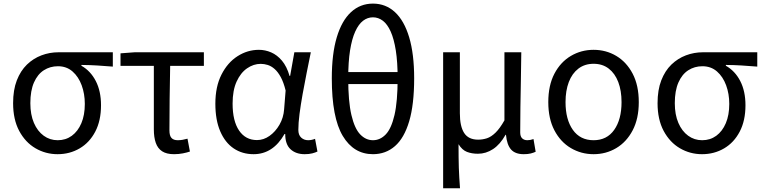

<svg xmlns="http://www.w3.org/2000/svg" viewBox="-20 -829 4170 1049"><path d="M294.5 13.4Q229.3 13.4 173.9 -18.9Q118.5 -51.2 85 -113.6Q51.6 -176.1 51.6 -265.2Q51.6 -337.4 71.8 -389.7Q92.1 -442.1 127 -476Q162 -509.8 206.5 -526.6Q251 -543.4 299.5 -543.4H596.4V-465.1Q550.4 -468.9 510.2 -471.3Q470 -473.8 424.8 -474.2V-469.8Q474.9 -441.5 503.4 -386.2Q531.9 -330.9 531.9 -253.9Q531.9 -169.8 500.5 -109.9Q469.2 -50 415.2 -18.3Q361.2 13.4 294.5 13.4ZM295.3 -62.9Q339 -62.9 372.3 -87.1Q405.6 -111.4 424.5 -155.8Q443.4 -200.2 443.4 -261.3Q443.4 -316.3 426.2 -363.1Q409 -409.8 376.3 -438.5Q343.6 -467.1 296.5 -467.1Q253.9 -467.1 219.7 -445.3Q185.4 -423.4 165.6 -378.4Q145.8 -333.4 145.8 -265.2Q145.8 -202.9 165.3 -157.5Q184.8 -112.2 218.8 -87.5Q252.7 -62.9 295.3 -62.9Z M930.8 13.4Q889.9 13.4 865.8 -2.4Q841.7 -18.1 831.1 -48.5Q820.5 -78.8 820.5 -122.3V-469H638.4V-537.6L715.5 -543.4H1093.9V-469H909.7Q907.9 -377.1 906.8 -287.7Q905.7 -198.3 905.7 -116.3Q905.7 -87.6 917 -75.2Q928.3 -62.9 951 -62.9Q964.5 -62.9 977.7 -65.2Q990.9 -67.5 1004.4 -71.3L1017.6 -1.1Q1001.8 4.4 979.1 8.9Q956.4 13.4 930.8 13.4Z M1365.5 13.4Q1303.8 13.4 1256.9 -18.1Q1209.9 -49.7 1183.3 -111.5Q1156.6 -173.3 1156.6 -262.3Q1156.6 -355.7 1190 -421.4Q1223.3 -487.2 1277.8 -522Q1332.2 -556.8 1394.6 -556.8Q1429 -556.8 1461.6 -542.7Q1494.1 -528.7 1520.6 -497.4Q1547 -466 1562 -414.2H1565.1L1588.2 -543.4H1678.2Q1667.2 -489.9 1655.5 -431.1Q1643.7 -372.4 1633.4 -314.9Q1623.1 -257.4 1616.5 -206.8Q1610 -156.3 1610 -119.2Q1610 -91.6 1625.5 -77.3Q1641 -62.9 1663.7 -62.9Q1673 -62.9 1683.1 -65Q1693.2 -67.1 1701.3 -70.5L1714.4 -1.1Q1703.3 4.4 1686 8.9Q1668.8 13.4 1644.7 13.4Q1596.6 13.4 1567.4 -13.5Q1538.2 -40.4 1538.3 -96.9H1534.5Q1471.8 13.4 1365.5 13.4ZM1384.1 -63.7Q1420.3 -63.7 1452.5 -86.5Q1484.8 -109.3 1507 -147.7Q1529.1 -186.1 1532.3 -232.1L1540.5 -334.6Q1529.5 -379.2 1514 -407.7Q1498.5 -436.2 1480.3 -452.1Q1462.1 -468.1 1442.7 -474.1Q1423.3 -480.1 1404.5 -480.1Q1365.2 -480.1 1329.9 -455.7Q1294.6 -431.4 1272.7 -383.3Q1250.8 -335.1 1250.8 -263Q1250.8 -168 1286.2 -115.8Q1321.7 -63.7 1384.1 -63.7Z M2017.6 13.4Q1912.4 13.4 1852.6 -86.5Q1792.8 -186.5 1792.8 -401.2Q1792.8 -534.5 1820 -625.3Q1847.2 -716.1 1897.7 -762.7Q1948.1 -809.3 2017.6 -809.3Q2087.5 -809.3 2137.9 -762.7Q2188.4 -716.1 2215.6 -625.1Q2242.8 -534.1 2242.8 -401.2Q2242.8 -257.9 2215.6 -166.3Q2188.4 -74.7 2137.9 -30.7Q2087.5 13.4 2017.6 13.4ZM2017.6 -62.9Q2057 -62.9 2087.6 -94.7Q2118.1 -126.4 2135.3 -200.4Q2152.5 -274.3 2152.5 -401.2Q2152.5 -490 2142.5 -553.4Q2132.4 -616.8 2114.4 -656.9Q2096.4 -697 2071.7 -715.7Q2047 -734.4 2017.6 -734.4Q1988.2 -734.4 1963.7 -715.7Q1939.2 -697 1920.9 -656.9Q1902.6 -616.8 1892.5 -553.4Q1882.5 -490 1882.5 -401.2Q1882.5 -274.3 1900 -200.4Q1917.4 -126.4 1948 -94.7Q1978.6 -62.9 2017.6 -62.9ZM1842.7 -369.6V-435.4H2192.3V-369.6Z M2401.1 199.6V-543.4H2492.5V-210.3Q2492.5 -138.9 2515.9 -102.5Q2539.4 -66 2592.3 -66Q2617.4 -66 2640.5 -73.6Q2663.6 -81.2 2687.2 -104.1Q2710.8 -126.9 2736 -171.4V-543.4H2828.1Q2827.3 -469.8 2825.9 -393.9Q2824.4 -318 2823.3 -244.8Q2822.2 -171.5 2822.2 -105.8Q2822.2 -83.3 2833 -73.1Q2843.7 -62.9 2861.4 -62.9Q2869.4 -62.9 2877.1 -64.4Q2884.8 -65.9 2894.8 -69.3L2906.6 0.1Q2894.9 5.7 2879.7 9.5Q2864.4 13.4 2841.6 13.4Q2795.3 13.4 2772.4 -11.9Q2749.6 -37.3 2744.4 -92.4H2742Q2712.6 -40 2673.9 -14.5Q2635.1 11 2591.2 11Q2557.6 11 2531.1 0.8Q2504.7 -9.5 2485.2 -41.2Q2485.2 -1.5 2485.6 29.5Q2486 60.5 2486.8 87.2Q2487.7 113.9 2489.3 140.7Q2490.9 167.5 2493.3 199.6Z M3223.1 13.4Q3155.4 13.4 3098.9 -20Q3042.4 -53.3 3009 -117Q2975.6 -180.6 2975.6 -271Q2975.6 -362.5 3009 -426.3Q3042.4 -490 3098.9 -523.4Q3155.4 -556.8 3223.1 -556.8Q3291.2 -556.8 3347.2 -523.4Q3403.2 -490 3436.6 -426.3Q3470 -362.5 3470 -271Q3470 -180.6 3436.6 -117Q3403.2 -53.3 3347.2 -20Q3291.2 13.4 3223.1 13.4ZM3223.1 -62.9Q3295.7 -62.9 3335.7 -119.5Q3375.8 -176.2 3375.8 -271Q3375.8 -333.8 3357.9 -380.8Q3340 -427.8 3305.8 -454.2Q3271.7 -480.5 3223.1 -480.5Q3174.8 -480.5 3140.2 -454.2Q3105.6 -427.8 3087.7 -380.8Q3069.8 -333.8 3069.8 -271Q3069.8 -176.2 3109.8 -119.5Q3149.9 -62.9 3223.1 -62.9Z M3815.5 13.4Q3750.3 13.4 3694.9 -18.9Q3639.5 -51.2 3606 -113.6Q3572.6 -176.1 3572.6 -265.2Q3572.6 -337.4 3592.8 -389.7Q3613.1 -442.1 3648 -476Q3683 -509.8 3727.5 -526.6Q3772 -543.4 3820.5 -543.4H4117.4V-465.1Q4071.4 -468.9 4031.2 -471.3Q3991 -473.8 3945.8 -474.2V-469.8Q3995.9 -441.5 4024.4 -386.2Q4052.9 -330.9 4052.9 -253.9Q4052.9 -169.8 4021.5 -109.9Q3990.2 -50 3936.2 -18.3Q3882.2 13.4 3815.5 13.4ZM3816.3 -62.9Q3860 -62.9 3893.3 -87.1Q3926.6 -111.4 3945.5 -155.8Q3964.4 -200.2 3964.4 -261.3Q3964.4 -316.3 3947.2 -363.1Q3930 -409.8 3897.3 -438.5Q3864.6 -467.1 3817.5 -467.1Q3774.9 -467.1 3740.7 -445.3Q3706.4 -423.4 3686.6 -378.4Q3666.8 -333.4 3666.8 -265.2Q3666.8 -202.9 3686.3 -157.5Q3705.8 -112.2 3739.8 -87.5Q3773.7 -62.9 3816.3 -62.9Z"/></svg>

Font: Noto Sans TC Thin
Style: Regular
Weight: 100
Designer: Ryoko NISHIZUKA 西塚涼子 (kana, bopomofo & ideographs); Paul D. Hunt (Latin, Greek & Cyrillic); Sandoll Communications 산돌커뮤니
Foundry: Adobe
Version: Version 2.004-H2;hotconv 1.0.118;makeotfexe 2.5.65603